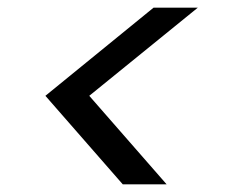

<svg xmlns="http://www.w3.org/2000/svg" viewBox="-20 -615 595 499"><path d="M413 -136H299L98 -366L379 -595H494L212 -366Z"/></svg>

Font: SVN-Poppins
Style: Italic
Weight: 400
Italic angle: -10°
Designer: Ninad Kale (Devanagari), Jonny Pinhorn (Latin)
Foundry: Indian Type Foundry
Version: Version 3.002 2017; ttfautohint (v1.8.3)